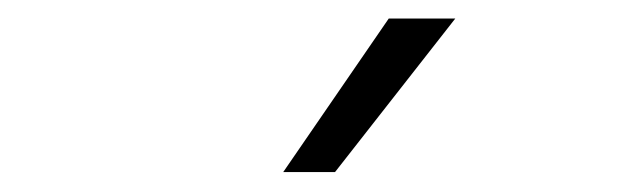

<svg xmlns="http://www.w3.org/2000/svg" viewBox="-20 -818 660 202"><path d="M278 -637 389 -798.5H459L332.5 -637Z"/></svg>

Font: Monaspace Argon ExtraLight
Style: Regular
Weight: 200
Designer: Riley Cran & the Lettermatic Team
Foundry: Lettermatic
Version: Version 1.000 (Monaspace Argon)